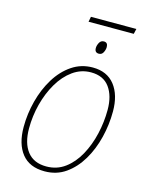

<svg xmlns="http://www.w3.org/2000/svg" viewBox="-117 -846 724 931"><g transform="rotate(15 244.5 -381.0)"><path d="M217 -746 222 -772H450L444 -746ZM305 -609Q284 -609 284 -632Q284 -645 291.5 -659Q299 -673 314 -673Q334 -673 334 -650Q334 -637 327 -623Q320 -609 305 -609ZM198 10Q122 10 83.5 -38.5Q45 -87 45 -172Q45 -238 62 -303Q79 -368 111.5 -421Q144 -474 190.5 -505.5Q237 -537 295 -537Q367 -537 405.5 -488Q444 -439 444 -356Q444 -290 428 -225Q412 -160 380.5 -107Q349 -54 303.5 -22Q258 10 198 10ZM200 -15Q253 -15 293.5 -45Q334 -75 361.5 -125Q389 -175 403 -235.5Q417 -296 417 -357Q417 -427 386 -469.5Q355 -512 293 -512Q243 -512 202 -482.5Q161 -453 132 -403.5Q103 -354 87.5 -294Q72 -234 72 -172Q72 -98 104.5 -56.5Q137 -15 200 -15Z"/></g></svg>

Font: Noto Sans SemiCondensed Thin
Style: Italic
Weight: 100
Width: 4
Italic angle: -12°
Designer: Monotype Design Team
Foundry: Monotype Imaging Inc.
Version: Version 2.013; ttfautohint (v1.8.4.7-5d5b)